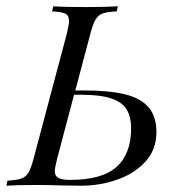

<svg xmlns="http://www.w3.org/2000/svg" viewBox="-47 -591 559 611"><path d="M450.8 -170.2Q450.8 -115.3 416.1 -77Q381.5 -38.7 326.2 -19.4Q271 0 210.5 0L151.6 -0.8Q103.2 -2.4 71.8 -2.4Q7.3 -2.4 -26.6 0L-23.4 -16.1Q5.6 -17.7 20.2 -22.6Q34.7 -27.4 43.1 -41.1Q51.6 -54.8 59.7 -85.5L166.1 -485.5Q172.6 -512.9 172.6 -524.2Q172.6 -541.9 160.9 -547.6Q149.2 -553.2 118.5 -554.8L122.6 -571Q154.8 -568.5 225 -568.5Q289.5 -568.5 328.2 -571L324.2 -554.8Q294.4 -553.2 280.2 -548.4Q266.1 -543.5 257.7 -529.8Q249.2 -516.1 241.1 -485.5L192.7 -303.2H221Q300 -303.2 350 -291.1Q400 -279 425.4 -250Q450.8 -221 450.8 -170.2ZM370.2 -182.3Q370.2 -219.4 356 -242.7Q341.9 -266.1 306.9 -277.8Q271.8 -289.5 210.5 -289.5H188.7L134.7 -85.5Q127.4 -56.5 127.4 -46Q127.4 -31.5 138.3 -25Q149.2 -18.5 175.8 -18.5Q278.2 -18.5 324.2 -60.1Q370.2 -101.6 370.2 -182.3Z"/></svg>

Font: Playfair Display SC
Style: Italic
Weight: 400
Italic angle: -14°
Designer: Claus Eggers Sørensen
Foundry: Claus Eggers Sørensen
Version: Version 1.202; ttfautohint (v1.6)